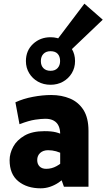

<svg xmlns="http://www.w3.org/2000/svg" viewBox="-20 -1024 583 1053"><path d="M203.1 8.8Q127.9 8.8 80.3 -30Q32.7 -68.8 32.7 -145.5Q32.7 -182.6 52.5 -219.2Q72.3 -255.9 114.5 -280.3Q156.7 -304.7 224.1 -304.7Q262.2 -304.7 286.6 -298.6Q311 -292.5 335.4 -279.3L310.1 -235.8V-288.6Q310.1 -314.5 301.5 -333.3Q293 -352.1 274.9 -362.3Q256.8 -372.6 229 -372.6Q207 -372.6 173.1 -367.7Q139.2 -362.8 86.9 -342.8L64.5 -462.9Q107.4 -482.9 160.4 -492.9Q213.4 -502.9 260.7 -502.9Q317.9 -502.9 364.3 -483.4Q410.6 -463.9 438 -420.7Q465.3 -377.4 465.3 -306.2V0H330.6L308.1 -63.5L338.4 -53.2Q321.8 -36.1 300.3 -22Q278.8 -7.8 254.2 0.5Q229.5 8.8 203.1 8.8ZM233.4 -98.1Q263.7 -98.1 290 -112.8Q316.4 -127.4 333.5 -145.5L310.1 -79.1V-232.9L337.4 -173.3Q309.1 -188.5 287.8 -194.3Q266.6 -200.2 243.7 -200.2Q216.8 -200.2 200.4 -185.3Q184.1 -170.4 184.1 -146Q184.1 -124.5 197 -111.3Q210 -98.1 233.4 -98.1ZM257.3 -559.1Q218.8 -559.1 188.2 -576.2Q157.7 -593.3 139.9 -622.8Q122.1 -652.3 122.1 -689Q122.1 -746.6 161.4 -783.2Q200.7 -819.8 257.3 -819.8Q294.9 -819.8 325.4 -802.7Q356 -785.6 373.8 -756.1Q391.6 -726.6 391.6 -689Q391.6 -651.9 373.5 -622.3Q355.5 -592.8 325.2 -575.9Q294.9 -559.1 257.3 -559.1ZM257.3 -635.7Q282.2 -635.7 295.9 -650.6Q309.6 -665.5 309.6 -689Q309.6 -714.4 296.4 -728.8Q283.2 -743.2 257.3 -743.2Q232.4 -743.2 218.3 -728.5Q204.1 -713.9 204.1 -689Q204.1 -664.1 218.3 -649.9Q232.4 -635.7 257.3 -635.7ZM340.3 -722.2 274.4 -781.2 442.9 -1003.9 543.5 -916Z"/></svg>

Font: Anaheim ExtraBold
Style: Regular
Weight: 800
Version: Version 2.001